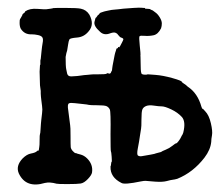

<svg xmlns="http://www.w3.org/2000/svg" viewBox="-20 -465 587 509"><path d="M287 -330 288 -333Q288 -335 288.5 -335Q289 -335 289 -336Q289 -337 291 -337Q293 -337 293 -340Q293 -341 295 -340Q297 -339 297 -340.5Q297 -342 298 -342Q298 -342 302.5 -350.5Q307 -359 307 -360.5Q307 -362 306 -363Q305 -364 301 -365.5Q297 -367 297 -368Q297 -369 295 -370.5Q293 -372 292 -374Q291 -376 286.5 -378Q282 -380 273 -377Q256 -370 245 -381Q228 -396 230.5 -407Q233 -418 234 -418Q235 -418 237.5 -422Q240 -426 240.5 -425.5Q241 -425 243 -428Q245 -431 247 -431.5Q249 -432 250 -432.5Q251 -433 253 -433.5Q255 -434 256 -434.5Q257 -435 260 -435.5Q263 -436 269.5 -437.5Q276 -439 283.5 -439.5Q291 -440 294.5 -440.5Q298 -441 307 -442L334 -444Q351 -445 354.5 -444.5Q358 -444 361 -444H364L365 -442Q367 -442 373 -441.5Q379 -441 378.5 -440.5Q378 -440 382 -438.5Q386 -437 386 -436.5Q386 -436 392 -432Q398 -428 403.5 -419Q409 -410 409 -403Q409 -396 407 -390Q399 -374 387 -371.5Q375 -369 363.5 -370Q352 -371 350 -369Q348 -367 350.5 -344Q353 -321 352.5 -320Q352 -319 352.5 -314Q353 -309 353 -289.5Q353 -270 356.5 -268.5Q360 -267 364.5 -267Q369 -267 370 -267.5Q371 -268 371.5 -268Q372 -268 392 -266.5Q412 -265 437 -258Q462 -251 462 -248Q462 -247 466.5 -244Q471 -241 473 -239.5Q475 -238 478 -235Q504 -218 514 -182Q516 -176 517 -176.5Q518 -177 518.5 -176Q519 -175 524 -170Q534 -160 539 -138.5Q544 -117 542 -106.5Q540 -96 540 -89Q538 -68 522 -47Q492 -8 450 9Q443 11 438 11.5Q433 12 422 15Q411 18 390.5 16.5Q370 15 366.5 14.5Q363 14 353 16Q310 25 302 20Q272 5 273 -23Q273 -25 273.5 -25Q274 -25 274.5 -30.5Q275 -36 276 -36Q277 -36 276 -49.5Q275 -63 274 -64Q273 -65 273 -109Q274 -169 271 -175Q268 -181 262.5 -183.5Q257 -186 237.5 -186Q218 -186 215 -187Q212 -188 201.5 -189Q191 -190 178.5 -191.5Q166 -193 163 -191Q158 -189 161 -172L166 -133Q167 -129 167 -104.5Q167 -80 167.5 -75Q168 -70 173 -64.5Q178 -59 180.5 -59Q183 -59 183 -58.5Q183 -58 193 -55.5Q203 -53 211 -45Q227 -29 224 -8Q223 -1 213 9.5Q203 20 194 21.5Q185 23 159 23Q133 23 130 22Q112 17 99 20Q49 35 30 -5Q21 -25 40 -45Q51 -56 62 -58Q73 -60 77 -63.5Q81 -67 81.5 -66Q82 -65 82.5 -65.5Q83 -66 83 -68Q83 -70 84 -74.5Q85 -79 85 -93.5Q85 -108 86 -109.5Q87 -111 87.5 -122Q88 -133 88.5 -137Q89 -141 89.5 -147.5Q90 -154 91.5 -164.5Q93 -175 91.5 -184Q90 -193 89.5 -200Q89 -207 88.5 -209Q88 -211 88 -217Q88 -223 88 -224L86 -239L85 -275L86 -292L87 -294Q87 -296 87 -301.5Q87 -307 87.5 -307Q88 -307 88.5 -313.5Q89 -320 90 -328.5Q91 -337 91.5 -341.5Q92 -346 93 -351Q95 -361 92.5 -365.5Q90 -370 81 -372Q72 -374 64 -374Q45 -373 35 -389Q32 -395 32 -404Q32 -413 33 -414Q34 -415 36 -419Q38 -423 39 -424.5Q40 -426 39.5 -426.5Q39 -427 43 -430Q47 -433 46.5 -433.5Q46 -434 47 -435Q59 -443 78.5 -441.5Q98 -440 103 -440.5Q108 -441 114.5 -442Q121 -443 121 -443.5Q121 -444 153 -444Q185 -444 194 -442Q209 -439 217 -426Q231 -400 215 -382Q203 -367 184.5 -365.5Q166 -364 164 -360.5Q162 -357 160.5 -346.5Q159 -336 158 -331Q156 -326 154 -314Q154 -289 155.5 -282Q157 -275 158 -270Q160 -262 169.5 -262.5Q179 -263 185 -263.5Q191 -264 196.5 -265Q202 -266 211 -266.5Q220 -267 221 -267.5Q222 -268 241 -268Q260 -268 262 -269.5Q264 -271 266 -271Q273 -267 275 -275Q276 -277 276.5 -277.5Q277 -278 277.5 -284Q278 -290 278.5 -291Q279 -292 281 -304Q283 -316 284 -319.5Q285 -323 285.5 -325.5Q286 -328 286.5 -328.5Q287 -329 287 -330ZM466 -114Q473 -143 462 -155Q451 -167 434 -175Q417 -183 409 -183Q401 -183 388 -185Q375 -187 367.5 -184Q360 -181 357.5 -175Q355 -169 355 -148.5Q355 -128 354 -124Q353 -120 351 -105Q349 -90 345.5 -72.5Q342 -55 346 -52.5Q350 -50 356 -51Q362 -52 367.5 -53Q373 -54 379 -55Q385 -56 389 -57Q393 -58 393.5 -58.5Q394 -59 401 -60.5Q408 -62 408.5 -63Q409 -64 419 -68Q429 -72 437 -78.5Q445 -85 447 -85Q449 -85 453.5 -91Q458 -97 460 -101.5Q462 -106 463 -107Q464 -108 466 -114Z"/></svg>

Font: TT2020 Style E
Style: Regular
Weight: 400
Version: Version 00.2